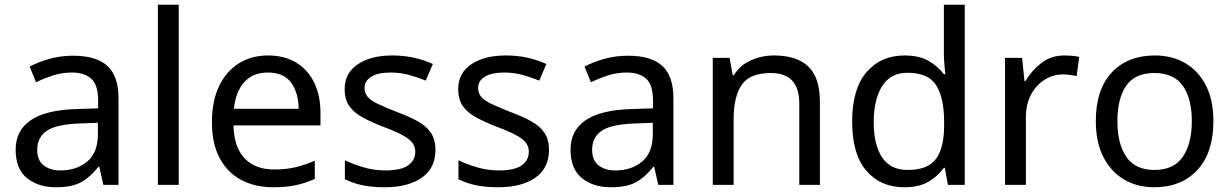

<svg xmlns="http://www.w3.org/2000/svg" viewBox="-20 -780 5193 810"><path d="M288 -545Q386 -545 433 -502Q480 -459 480 -365V0H416L399 -76H395Q360 -32 321.5 -11Q283 10 215 10Q142 10 94 -28.5Q46 -67 46 -149Q46 -229 109 -272.5Q172 -316 303 -320L394 -323V-355Q394 -422 365 -448Q336 -474 283 -474Q241 -474 203 -461.5Q165 -449 132 -433L105 -499Q140 -518 188 -531.5Q236 -545 288 -545ZM314 -259Q214 -255 175.5 -227Q137 -199 137 -148Q137 -103 164.5 -82Q192 -61 235 -61Q303 -61 348 -98.5Q393 -136 393 -214V-262Z M734 0H646V-760H734Z M1111 -546Q1180 -546 1229.5 -516Q1279 -486 1305.5 -431.5Q1332 -377 1332 -304V-251H965Q967 -160 1011.5 -112.5Q1056 -65 1136 -65Q1187 -65 1226.5 -74.5Q1266 -84 1308 -102V-25Q1267 -7 1227 1.5Q1187 10 1132 10Q1056 10 997.5 -21Q939 -52 906.5 -113.5Q874 -175 874 -264Q874 -352 903.5 -415Q933 -478 986.5 -512Q1040 -546 1111 -546ZM1110 -474Q1047 -474 1010.5 -433.5Q974 -393 967 -321H1240Q1239 -389 1208 -431.5Q1177 -474 1110 -474Z M1817 -148Q1817 -70 1759 -30Q1701 10 1603 10Q1547 10 1506.5 1Q1466 -8 1435 -24V-104Q1467 -88 1512.5 -74.5Q1558 -61 1605 -61Q1672 -61 1702 -82.5Q1732 -104 1732 -140Q1732 -160 1721 -176Q1710 -192 1681.5 -208Q1653 -224 1600 -244Q1548 -264 1511 -284Q1474 -304 1454 -332Q1434 -360 1434 -404Q1434 -472 1489.5 -509Q1545 -546 1635 -546Q1684 -546 1726.5 -536.5Q1769 -527 1806 -510L1776 -440Q1742 -454 1705 -464Q1668 -474 1629 -474Q1575 -474 1546.5 -456.5Q1518 -439 1518 -409Q1518 -387 1531 -371.5Q1544 -356 1574.5 -341.5Q1605 -327 1656 -307Q1707 -288 1743 -268Q1779 -248 1798 -219.5Q1817 -191 1817 -148Z M2296 -148Q2296 -70 2238 -30Q2180 10 2082 10Q2026 10 1985.5 1Q1945 -8 1914 -24V-104Q1946 -88 1991.5 -74.5Q2037 -61 2084 -61Q2151 -61 2181 -82.5Q2211 -104 2211 -140Q2211 -160 2200 -176Q2189 -192 2160.5 -208Q2132 -224 2079 -244Q2027 -264 1990 -284Q1953 -304 1933 -332Q1913 -360 1913 -404Q1913 -472 1968.5 -509Q2024 -546 2114 -546Q2163 -546 2205.5 -536.5Q2248 -527 2285 -510L2255 -440Q2221 -454 2184 -464Q2147 -474 2108 -474Q2054 -474 2025.5 -456.5Q1997 -439 1997 -409Q1997 -387 2010 -371.5Q2023 -356 2053.5 -341.5Q2084 -327 2135 -307Q2186 -288 2222 -268Q2258 -248 2277 -219.5Q2296 -191 2296 -148Z M2629 -545Q2727 -545 2774 -502Q2821 -459 2821 -365V0H2757L2740 -76H2736Q2701 -32 2662.5 -11Q2624 10 2556 10Q2483 10 2435 -28.5Q2387 -67 2387 -149Q2387 -229 2450 -272.5Q2513 -316 2644 -320L2735 -323V-355Q2735 -422 2706 -448Q2677 -474 2624 -474Q2582 -474 2544 -461.5Q2506 -449 2473 -433L2446 -499Q2481 -518 2529 -531.5Q2577 -545 2629 -545ZM2655 -259Q2555 -255 2516.5 -227Q2478 -199 2478 -148Q2478 -103 2505.5 -82Q2533 -61 2576 -61Q2644 -61 2689 -98.5Q2734 -136 2734 -214V-262Z M3245 -546Q3341 -546 3390 -499.5Q3439 -453 3439 -349V0H3352V-343Q3352 -472 3232 -472Q3143 -472 3109 -422Q3075 -372 3075 -278V0H2987V-536H3058L3071 -463H3076Q3102 -505 3148 -525.5Q3194 -546 3245 -546Z M3795 10Q3695 10 3635 -59.5Q3575 -129 3575 -267Q3575 -405 3635.5 -475.5Q3696 -546 3796 -546Q3858 -546 3897.5 -523Q3937 -500 3962 -467H3968Q3967 -480 3964.5 -505.5Q3962 -531 3962 -546V-760H4050V0H3979L3966 -72H3962Q3938 -38 3898 -14Q3858 10 3795 10ZM3809 -63Q3894 -63 3928.5 -109.5Q3963 -156 3963 -250V-266Q3963 -366 3930 -419.5Q3897 -473 3808 -473Q3737 -473 3701.5 -416.5Q3666 -360 3666 -265Q3666 -169 3701.5 -116Q3737 -63 3809 -63Z M4470 -546Q4485 -546 4502.5 -544.5Q4520 -543 4533 -540L4522 -459Q4509 -462 4493.5 -464Q4478 -466 4464 -466Q4423 -466 4387 -443.5Q4351 -421 4329.5 -380.5Q4308 -340 4308 -286V0H4220V-536H4292L4302 -438H4306Q4332 -482 4373 -514Q4414 -546 4470 -546Z M5099 -269Q5099 -136 5031.5 -63Q4964 10 4849 10Q4778 10 4722.5 -22.5Q4667 -55 4635 -117.5Q4603 -180 4603 -269Q4603 -402 4670 -474Q4737 -546 4852 -546Q4925 -546 4980.5 -513.5Q5036 -481 5067.5 -419.5Q5099 -358 5099 -269ZM4694 -269Q4694 -174 4731.5 -118.5Q4769 -63 4851 -63Q4932 -63 4970 -118.5Q5008 -174 5008 -269Q5008 -364 4970 -418Q4932 -472 4850 -472Q4768 -472 4731 -418Q4694 -364 4694 -269Z"/></svg>

Font: Noto Sans Siddham
Style: Regular
Weight: 400
Designer: Monotype Design Team
Foundry: Monotype Imaging Inc.
Version: Version 2.004; ttfautohint (v1.8.4.7-5d5b)